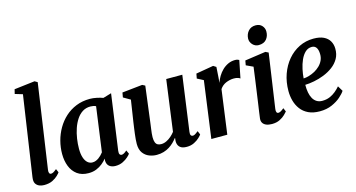

<svg xmlns="http://www.w3.org/2000/svg" viewBox="-86 -1177 2865 1546"><g transform="rotate(-15 1347.0 -404.0)"><path d="M182 -100Q179.5 -83 184 -73.5Q188.5 -64 199 -64Q207 -64 217 -69Q227 -74 246 -89.5L259 -59.5Q253.5 -51 236.8 -34.5Q220 -18 191.8 -4Q163.5 10 122 10Q103.5 10 85.5 3.8Q67.5 -2.5 56 -16.8Q44.5 -31 44.5 -54.5Q44.5 -59.5 45.2 -66.5Q46 -73.5 46.8 -80.2Q47.5 -87 48.5 -91.5L145 -741L81.5 -760L90.5 -797L262 -817.5L285 -804Z M768 -102.5Q765.5 -81 771.2 -72.5Q777 -64 787 -64Q795 -64 805.5 -69.2Q816 -74.5 831.5 -88L845.5 -57.5Q840.5 -49 822.8 -32.8Q805 -16.5 778 -3.2Q751 10 716.5 10Q686 10 666.2 -5.2Q646.5 -20.5 645 -51.5L647 -69.5Q631 -50 608.8 -31.8Q586.5 -13.5 557.8 -1.8Q529 10 493 10Q435.5 10 398.2 -17.5Q361 -45 343 -91.2Q325 -137.5 325 -194Q325 -248.5 339 -302Q353 -355.5 380.5 -403Q408 -450.5 448 -487Q488 -523.5 540 -544.5Q592 -565.5 655 -565.5Q681.5 -565.5 712 -559Q742.5 -552.5 763.5 -544.5L832.5 -565ZM689 -495.5Q678.5 -500.5 667 -502.8Q655.5 -505 643 -505Q606 -505 577.2 -486.8Q548.5 -468.5 527.8 -437Q507 -405.5 493.5 -365.8Q480 -326 473.5 -283Q467 -240 467 -199Q467 -156 476.8 -126.2Q486.5 -96.5 504 -81Q521.5 -65.5 544.5 -65.5Q559.5 -65.5 572.8 -70.8Q586 -76 597.8 -84.5Q609.5 -93 619.5 -103.2Q629.5 -113.5 638 -124.5Z M1060.5 10Q1028.5 10 998 -2Q967.5 -14 947.2 -41.5Q927 -69 926.5 -116Q926.5 -133.5 928.2 -154.5Q930 -175.5 932.8 -198.8Q935.5 -222 939 -245.8Q942.5 -269.5 945.5 -291.5L973.5 -474L915.5 -507.5L922.5 -547L1091.5 -565L1114.5 -553L1081 -289Q1078.5 -267.5 1075.5 -245.8Q1072.5 -224 1069.8 -204Q1067 -184 1065.2 -166.8Q1063.5 -149.5 1063.5 -136.5Q1063.5 -109.5 1069.5 -93.8Q1075.5 -78 1087.5 -71.2Q1099.5 -64.5 1117.5 -64.5Q1139.5 -64.5 1161 -74.8Q1182.5 -85 1201 -101.2Q1219.5 -117.5 1233.5 -135.5L1291 -560.5H1425L1361.5 -100.5Q1359 -81.5 1364.2 -72.8Q1369.5 -64 1379.5 -64Q1388.5 -64 1398.5 -69.5Q1408.5 -75 1426.5 -89.5L1439.5 -59Q1434.5 -50.5 1417.2 -34Q1400 -17.5 1373 -3.8Q1346 10 1311 10Q1274 10 1255.8 -5.2Q1237.5 -20.5 1235 -46.5Q1234.5 -49 1234.5 -53.2Q1234.5 -57.5 1234.8 -62.5Q1235 -67.5 1235.8 -72.8Q1236.5 -78 1237 -82.5L1235 -83.5Q1222 -66.5 1205 -49.8Q1188 -33 1166.5 -19.5Q1145 -6 1118.8 2Q1092.5 10 1060.5 10Z M1517 0 1581.5 -473.5 1529.5 -500.5 1537 -540 1683 -565 1706.5 -550 1700.5 -459.5 1697 -419.5Q1705.5 -446 1721 -472Q1736.5 -498 1758.2 -519Q1780 -540 1807 -552.5Q1834 -565 1865 -565Q1877 -565 1886 -562.2Q1895 -559.5 1899 -556.5L1869.5 -410Q1865.5 -414 1852.2 -419Q1839 -424 1817.5 -424Q1800.5 -424 1783.5 -420.2Q1766.5 -416.5 1750.8 -409.8Q1735 -403 1722.2 -392.2Q1709.5 -381.5 1700 -367L1650 0Z M2021 10Q1992.5 10 1973 1.8Q1953.5 -6.5 1944.5 -21.8Q1935.5 -37 1938 -58.5Q1940.5 -80 1945.2 -112Q1950 -144 1955.8 -184.8Q1961.5 -225.5 1968.2 -272.5Q1975 -319.5 1982 -370.8Q1989 -422 1996 -474.5L1938 -501.5L1945 -540L2118.5 -565L2143 -553L2077 -100.5Q2074.5 -82 2079 -73Q2083.5 -64 2093.5 -64Q2103 -64 2113.5 -69.8Q2124 -75.5 2141 -89.5L2154 -59Q2148 -51.5 2131.2 -34.8Q2114.5 -18 2086.8 -4Q2059 10 2021 10ZM2082 -631.5Q2052.5 -631.5 2031.8 -653.5Q2011 -675.5 2012 -705Q2014 -741.5 2036.5 -766.8Q2059 -792 2097.5 -792Q2131 -792 2150.2 -770.8Q2169.5 -749.5 2169 -721.5Q2169 -683.5 2147 -657.5Q2125 -631.5 2082 -631.5Z M2638 -101.5Q2625 -80.5 2595.2 -54.2Q2565.5 -28 2521.2 -8.5Q2477 11 2420 11Q2364 11 2325 -7.8Q2286 -26.5 2262 -58.8Q2238 -91 2227.2 -130.8Q2216.5 -170.5 2216.5 -211.5Q2216.5 -287 2239.5 -351.8Q2262.5 -416.5 2303.5 -465Q2344.5 -513.5 2399.8 -540.8Q2455 -568 2519.5 -568Q2571.5 -568 2604.2 -552Q2637 -536 2653 -508.2Q2669 -480.5 2669.5 -446Q2670.5 -398.5 2650 -362.5Q2629.5 -326.5 2595.2 -301Q2561 -275.5 2519.5 -259Q2478 -242.5 2436.5 -234.5Q2395 -226.5 2360.5 -225.5Q2360 -190.5 2365.5 -161.2Q2371 -132 2383.2 -110.5Q2395.5 -89 2414.8 -77.2Q2434 -65.5 2460 -65.5Q2495 -65.5 2522.8 -77.2Q2550.5 -89 2572.5 -107.2Q2594.5 -125.5 2611.5 -145.5ZM2489.5 -507Q2457.5 -507 2434.5 -485.2Q2411.5 -463.5 2396 -428.8Q2380.5 -394 2372 -354.2Q2363.5 -314.5 2361 -278.5Q2382.5 -279.5 2407.2 -286.8Q2432 -294 2455.8 -307Q2479.5 -320 2499 -338.8Q2518.5 -357.5 2529.8 -382Q2541 -406.5 2540 -436Q2539 -471.5 2526 -489.2Q2513 -507 2489.5 -507Z"/></g></svg>

Font: Merriweather 24pt
Style: Bold Italic
Weight: 700
Italic angle: -7.8°
Designer: Eben Sorkin
Foundry: Eben Sorkin
Version: Version 2.101